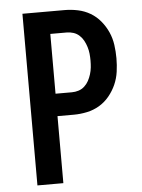

<svg xmlns="http://www.w3.org/2000/svg" viewBox="-53 -777 605 819"><g transform="rotate(-5 250.0 -367.5)"><path d="M185 0H74V-735H255Q283 -735 311.5 -729Q340 -723 364.5 -708.5Q389 -694 407.5 -671.5Q426 -649 437.5 -623Q449 -597 453 -568.5Q457 -540 457 -511Q457 -482 453 -453.5Q449 -425 437.5 -399Q426 -373 407.5 -350.5Q389 -328 364.5 -313.5Q340 -299 311.5 -293Q283 -287 255 -287H185ZM185 -383H255Q270 -383 284 -387.5Q298 -392 309 -402Q320 -412 327 -425Q334 -438 338.5 -452.5Q343 -467 344.5 -481.5Q346 -496 346 -511Q346 -526 344.5 -540.5Q343 -555 338.5 -569.5Q334 -584 327 -597Q320 -610 309 -620Q298 -630 284 -634.5Q270 -639 255 -639H185Z"/></g></svg>

Font: Moesevka
Style: Bold
Weight: 700
Monospace: yes
Designer: Belleve Invis
Foundry: Belleve Invis
Version: Version 32.5.0; ttfautohint (v1.8.4)